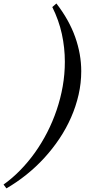

<svg xmlns="http://www.w3.org/2000/svg" viewBox="-56 -749 496 1075"><path d="M-36.1 284.2Q12.2 250 56.6 204.6Q101.1 159.2 139.2 106Q177.2 52.7 208.3 -7.8Q239.3 -68.4 261.2 -133.1Q283.2 -197.8 295.2 -265.9Q307.1 -334 307.1 -402.8Q307.1 -481.4 290.3 -558.8Q273.4 -636.2 236.8 -709.5L259.8 -729.5Q331.1 -637.2 365 -541.5Q398.9 -445.8 398.9 -350.6Q398.9 -283.7 384 -218.5Q369.1 -153.3 342 -91.6Q314.9 -29.8 276.9 27.1Q238.8 84 192.4 134.8Q146 185.5 92 228.8Q38.1 272 -20 305.7Z"/></svg>

Font: Arian Grqi
Style: Regular
Weight: 400
Designer: Ruben Hakobyan (Tarumian)
Foundry: Ruben Hakobyan (Tarumian)
Version: Version 1.003